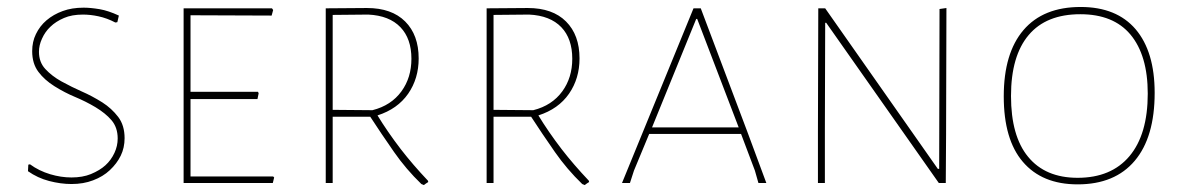

<svg xmlns="http://www.w3.org/2000/svg" viewBox="-20 -530 3421 556"><path d="M340.8 -129.9Q340.8 -102.1 329.6 -79.1Q318.4 -56.2 297.9 -37.1Q278.3 -18.6 249.5 -7.8Q221.7 2.9 187 2.9Q155.8 2.9 122.1 -5.9Q88.9 -14.6 61 -34.2L62 -53.2L66.9 -54.2Q92.8 -35.2 125.5 -25.4Q156.7 -16.1 187 -16.1Q219.2 -16.1 243.2 -25.9Q269 -36.6 285.2 -51.3Q301.8 -66.4 311.5 -87.4Q320.8 -107.4 320.8 -128.9Q320.8 -161.1 302.7 -182.1Q285.6 -202.1 256.3 -219.7Q228.5 -236.3 196.8 -249.5Q167.5 -261.7 137.7 -280.3Q108.9 -298.3 91.3 -321.8Q73.2 -345.7 73.2 -381.8Q73.2 -409.2 84 -431.2Q95.2 -454.6 114.7 -471.2Q134.8 -488.3 161.6 -498Q188 -507.8 222.2 -507.8Q242.2 -507.8 268.6 -503.4Q293.9 -499 324.2 -484.9L319.8 -465.8L314 -464.8Q290 -477.5 264.6 -482.9Q241.7 -487.8 220.2 -487.8Q188 -487.8 165.5 -478Q141.6 -467.8 126 -452.6Q110.8 -438.5 101.6 -418Q92.8 -398.9 92.8 -379.9Q92.8 -350.1 111.3 -330.1Q130.4 -309.6 157.7 -294.4Q189 -277.3 216.8 -265.1Q246.1 -252.4 276.4 -233.4Q303.2 -216.3 322.3 -191.4Q340.8 -167 340.8 -129.9Z M770 0H511.7V-505.9H767.6L771 -501L766.6 -484.9L531.7 -485.8V-264.2H727.1L729 -259.8L725.6 -243.2H531.7V-19H771L773.9 -16.1Z M943.4 0H923.3V-505.9L1042.5 -506.8Q1114.3 -506.8 1153.3 -467.8Q1192.4 -428.7 1192.4 -360.8Q1192.4 -302.7 1162.1 -258.8Q1131.3 -214.4 1073.2 -195.8Q1102.1 -148.4 1140.6 -98.1Q1175.3 -53.2 1219.2 -6.8L1220.2 -2.9Q1215.3 0 1213.4 1.5L1207.5 5.9L1200.2 2.9Q1155.8 -40 1121.1 -89.8Q1083 -144.5 1052.2 -191.9H943.4ZM943.4 -211.9 1058.6 -210.9Q1112.8 -224.6 1142.6 -265.6Q1171.4 -305.2 1171.4 -359.9Q1171.4 -418 1139.6 -451.2Q1107.4 -484.9 1046.4 -487.8L943.4 -486.8Z M1409.2 0H1389.2V-505.9L1508.3 -506.8Q1580.1 -506.8 1619.1 -467.8Q1658.2 -428.7 1658.2 -360.8Q1658.2 -302.7 1627.9 -258.8Q1597.2 -214.4 1539.1 -195.8Q1567.9 -148.4 1606.4 -98.1Q1641.1 -53.2 1685.1 -6.8L1686 -2.9Q1681.2 0 1679.2 1.5L1673.3 5.9L1666 2.9Q1621.6 -40 1586.9 -89.8Q1548.8 -144.5 1518.1 -191.9H1409.2ZM1409.2 -211.9 1524.4 -210.9Q1578.6 -224.6 1608.4 -265.6Q1637.2 -305.2 1637.2 -359.9Q1637.2 -418 1605.5 -451.2Q1573.2 -484.9 1512.2 -487.8L1409.2 -486.8Z M1815.9 -36.1 1804.2 0H1781.2L1988.3 -505.9H2009.3L2144 -148.9L2199.2 0H2176.3L2166 -36.1L2126 -142.1H1859.9ZM1996.1 -475.1 1868.2 -161.1H2119.1L1999 -475.1Z M2368.7 -158.2V0H2348.6V-149.9L2349.6 -505.9H2369.6L2695.8 -41H2699.7L2700.7 -503.9L2720.7 -506.8L2719.7 -141.1L2718.8 0H2698.7L2372.6 -463.9H2369.6Z M3100.6 3.9Q2997.6 3.9 2941.9 -61.5Q2886.7 -126 2886.7 -251Q2886.7 -376 2943.8 -442.9Q3001 -509.8 3109.4 -509.8Q3213.4 -509.8 3268.6 -445.3Q3323.7 -380.4 3323.7 -261.2Q3323.7 -132.8 3266.1 -64.5Q3208.5 3.9 3100.6 3.9ZM3108.4 -488.8Q3009.8 -488.8 2959 -428.7Q2907.7 -368.2 2907.7 -252Q2907.7 -136.2 2957 -76.2Q3006.8 -15.1 3100.6 -15.1Q3198.2 -15.1 3251 -78.1Q3303.7 -141.1 3303.7 -258.8Q3303.7 -370.1 3253.4 -430.2Q3204.1 -488.8 3108.4 -488.8Z"/></svg>

Font: Datalegreya
Style: Thin
Weight: 250
Designer: Figs Lab
Foundry: Figs Lab
Version: Version 1.002;PS 001.002;hotconv 1.0.70;makeotf.lib2.5.58329